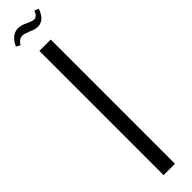

<svg xmlns="http://www.w3.org/2000/svg" viewBox="-295 -795 764 764"><g transform="rotate(-45 86.5 -413.5)"><path d="M118 -699V0H54V-699ZM17 -768 0 -777Q21 -823 58 -823Q71 -823 86 -817L106 -808Q120 -802 128 -802Q144 -802 154 -827L171 -819Q154 -771 118 -771Q102 -771 84 -780L70 -785Q60 -790 50 -790Q30 -790 17 -768Z"/></g></svg>

Font: Moniqa Paragraph
Style: Regular
Weight: 400
Designer: Rajesh Rajput
Foundry: Rajesh Rajput
Version: Version 1.000